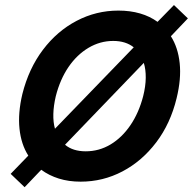

<svg xmlns="http://www.w3.org/2000/svg" viewBox="-20 -728 783 780"><path d="M80 32.5 23.3 -21.7 95 -95.8Q65.8 -141.7 59.2 -205Q52.5 -268.3 70.8 -345.8Q96.7 -449.2 154.2 -525.4Q211.7 -601.7 291.2 -643.3Q370.8 -685 460.8 -685Q509.2 -685 549.2 -673.3Q589.2 -661.7 620 -639.2L686.7 -707.5L743.3 -653.3L674.2 -580.8Q703.3 -535 710 -471.2Q716.7 -407.5 697.5 -329.2Q672.5 -225.8 614.6 -149.6Q556.7 -73.3 477.5 -31.7Q398.3 10 307.5 10Q259.2 10 219.2 -2.5Q179.2 -15 147.5 -38.3ZM203.3 -205 523.3 -535.8Q490.8 -561.7 440 -561.7Q386.7 -561.7 339.6 -533.8Q292.5 -505.8 258.3 -455.8Q224.2 -405.8 206.7 -337.5Q197.5 -298.3 196.7 -265Q195.8 -231.7 203.3 -205ZM328.3 -113.3Q382.5 -113.3 429.2 -141.2Q475.8 -169.2 510 -219.6Q544.2 -270 561.7 -337.5Q571.7 -377.5 572.1 -411.7Q572.5 -445.8 564.2 -472.5L244.2 -140Q275.8 -113.3 328.3 -113.3Z"/></svg>

Font: Funnel Sans
Style: Bold Italic
Weight: 700
Italic angle: -14.036°
Designer: NORD ID, Kristian Moeller
Foundry: Dicotype
Version: Version 1.000